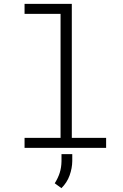

<svg xmlns="http://www.w3.org/2000/svg" viewBox="-20 -770 640 1000"><path d="M107.9 -750H354V-51.8H532.7V0H107.9V-51.8H295.4V-697.8H107.9ZM356.4 68.8Q356 106 342.5 143.6Q329.1 181.2 299.8 210L265.1 184.6Q282.2 157.7 291 130.1Q299.8 102.5 300.3 69.8V32.7H356.4Z"/></svg>

Font: Roboto Mono Light
Style: Regular
Weight: 300
Designer: Google
Version: Version 2.000985; 2015; ttfautohint (v1.3)